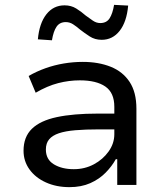

<svg xmlns="http://www.w3.org/2000/svg" viewBox="-20 -762 676 791"><path d="M266 9Q212 9 169 -10.5Q126 -30 101.5 -64Q77 -98 77 -141Q77 -198 111.5 -231.5Q146 -265 214 -279.5Q282 -294 382 -294H466V-229H388Q332 -229 290.5 -225.5Q249 -222 222.5 -213Q196 -204 182.5 -188Q169 -172 169 -146Q169 -105 202 -85Q235 -65 284 -65Q329 -65 366.5 -85Q404 -105 427.5 -138Q451 -171 451 -209V-322Q451 -380 414 -405.5Q377 -431 309 -431Q264 -431 219.5 -419.5Q175 -408 127 -380L98 -449Q131 -468 167.5 -481Q204 -494 243 -500.5Q282 -507 321 -507Q386 -507 436 -487Q486 -467 514 -424.5Q542 -382 542 -314V0H463V-106H457Q441 -77 415 -50.5Q389 -24 352 -7.5Q315 9 266 9ZM194 -596 136 -600Q142 -666 171 -703Q200 -740 246 -740Q273 -740 294 -727Q315 -714 333 -698Q348 -687 362.5 -677Q377 -667 393 -667Q419 -667 431.5 -686.5Q444 -706 450 -742L508 -739Q502 -672 473 -635Q444 -598 399 -598Q371 -598 349.5 -612Q328 -626 310 -640Q295 -653 281 -662Q267 -671 251 -671Q226 -671 213 -652Q200 -633 194 -596Z"/></svg>

Font: Nunito Sans 6pt
Style: Regular
Weight: 400
Version: Version 3.101;gftools[0.9.27]